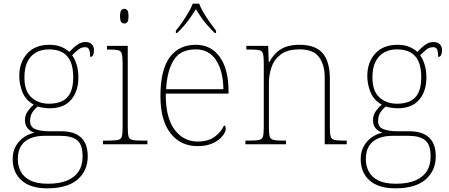

<svg xmlns="http://www.w3.org/2000/svg" viewBox="-20 -786 2446 1046"><path d="M237 240Q146 240 97.5 197Q49 154 49 80Q49 39 67 8.5Q85 -22 112.5 -40Q140 -58 168 -63Q146 -70 131 -86.5Q116 -103 116 -132Q116 -161 134 -184Q152 -207 164 -216Q121 -239 103 -282.5Q85 -326 85 -372Q85 -446 128 -494Q171 -542 250 -542Q286 -542 313 -531Q340 -520 358 -503Q367 -513 380 -525.5Q393 -538 409.5 -547.5Q426 -557 445 -557Q470 -557 481 -544Q492 -531 492 -513Q492 -496 487 -486Q482 -476 471 -476Q471 -505 465 -517Q459 -529 445 -529Q423 -529 407.5 -516.5Q392 -504 373 -485Q387 -466 397 -435Q407 -404 407 -364Q407 -289 367.5 -242.5Q328 -196 250 -196Q238 -196 216 -199Q194 -202 186 -206Q169 -193 156.5 -174Q144 -155 144 -126Q144 -93 174 -82Q204 -71 244 -71H313Q361 -71 393 -56Q425 -41 441.5 -11Q458 19 458 65Q458 144 402.5 192Q347 240 237 240ZM241 215Q304 215 346 197.5Q388 180 409 147Q430 114 430 66Q430 1 399.5 -22.5Q369 -46 311 -46H220Q180 -46 147.5 -33.5Q115 -21 96 7Q77 35 77 82Q77 117 92.5 147.5Q108 178 144 196.5Q180 215 241 215ZM247 -221Q288 -221 317.5 -234.5Q347 -248 363 -280Q379 -312 379 -365Q379 -419 363.5 -452.5Q348 -486 318.5 -501.5Q289 -517 247 -517Q208 -517 178 -501Q148 -485 130.5 -451.5Q113 -418 113 -364Q113 -290 151 -255.5Q189 -221 247 -221Z M541 0V-20H571Q608 -20 624 -24Q640 -28 644 -43.5Q648 -59 648 -94V-438Q648 -475 644 -491.5Q640 -508 625.5 -512Q611 -516 581 -516H563V-536H676V-94Q676 -59 680 -43.5Q684 -28 700.5 -24Q717 -20 753 -20H783V0ZM657 -658Q647 -658 640.5 -666Q634 -674 634 -698Q634 -721 640.5 -729.5Q647 -738 657 -738Q668 -738 674 -729.5Q680 -721 680 -698Q680 -674 674 -666Q668 -658 657 -658Z M1056 10Q963 10 908.5 -60.5Q854 -131 854 -262Q854 -404 904 -473Q954 -542 1047 -542Q1130 -542 1177.5 -475.5Q1225 -409 1225 -290V-276H883Q882 -146 930.5 -80.5Q979 -15 1057 -15Q1114 -15 1149 -40.5Q1184 -66 1201 -103Q1206 -100 1208 -96Q1210 -92 1210 -85Q1210 -68 1192.5 -45.5Q1175 -23 1141 -6.5Q1107 10 1056 10ZM1197 -300Q1196 -397 1158 -457Q1120 -517 1046 -517Q962 -517 926 -458Q890 -399 885 -300ZM938 -619Q954 -638 972 -664Q990 -690 1006 -717Q1022 -744 1030 -766H1065Q1073 -744 1089 -717Q1105 -690 1123.5 -664Q1142 -638 1157 -619V-606H1150Q1125 -631 1107.5 -651Q1090 -671 1076 -691.5Q1062 -712 1047 -736Q1032 -712 1018 -691.5Q1004 -671 987 -651Q970 -631 945 -606H938Z M1317 0V-20H1340Q1377 -20 1393 -24Q1409 -28 1413 -43.5Q1417 -59 1417 -94V-442Q1417 -477 1413 -492.5Q1409 -508 1394.5 -512Q1380 -516 1350 -516H1322V-536H1441L1444 -449H1448Q1468 -485 1492 -505Q1516 -525 1545.5 -533.5Q1575 -542 1612 -542Q1698 -542 1737.5 -496.5Q1777 -451 1777 -357V-94Q1777 -59 1781 -43.5Q1785 -28 1801.5 -24Q1818 -20 1854 -20H1869V0H1749V-365Q1749 -432 1718.5 -474.5Q1688 -517 1612 -517Q1547 -517 1510.5 -490Q1474 -463 1459.5 -421Q1445 -379 1445 -334V-94Q1445 -59 1449 -43.5Q1453 -28 1469.5 -24Q1486 -20 1522 -20H1538V0Z M2133 240Q2042 240 1993.5 197Q1945 154 1945 80Q1945 39 1963 8.5Q1981 -22 2008.5 -40Q2036 -58 2064 -63Q2042 -70 2027 -86.5Q2012 -103 2012 -132Q2012 -161 2030 -184Q2048 -207 2060 -216Q2017 -239 1999 -282.5Q1981 -326 1981 -372Q1981 -446 2024 -494Q2067 -542 2146 -542Q2182 -542 2209 -531Q2236 -520 2254 -503Q2263 -513 2276 -525.5Q2289 -538 2305.5 -547.5Q2322 -557 2341 -557Q2366 -557 2377 -544Q2388 -531 2388 -513Q2388 -496 2383 -486Q2378 -476 2367 -476Q2367 -505 2361 -517Q2355 -529 2341 -529Q2319 -529 2303.5 -516.5Q2288 -504 2269 -485Q2283 -466 2293 -435Q2303 -404 2303 -364Q2303 -289 2263.5 -242.5Q2224 -196 2146 -196Q2134 -196 2112 -199Q2090 -202 2082 -206Q2065 -193 2052.5 -174Q2040 -155 2040 -126Q2040 -93 2070 -82Q2100 -71 2140 -71H2209Q2257 -71 2289 -56Q2321 -41 2337.5 -11Q2354 19 2354 65Q2354 144 2298.5 192Q2243 240 2133 240ZM2137 215Q2200 215 2242 197.5Q2284 180 2305 147Q2326 114 2326 66Q2326 1 2295.5 -22.5Q2265 -46 2207 -46H2116Q2076 -46 2043.5 -33.5Q2011 -21 1992 7Q1973 35 1973 82Q1973 117 1988.5 147.5Q2004 178 2040 196.5Q2076 215 2137 215ZM2143 -221Q2184 -221 2213.5 -234.5Q2243 -248 2259 -280Q2275 -312 2275 -365Q2275 -419 2259.5 -452.5Q2244 -486 2214.5 -501.5Q2185 -517 2143 -517Q2104 -517 2074 -501Q2044 -485 2026.5 -451.5Q2009 -418 2009 -364Q2009 -290 2047 -255.5Q2085 -221 2143 -221Z"/></svg>

Font: Noto Serif Armenian Thin
Style: Regular
Weight: 250
Version: Version 2.007